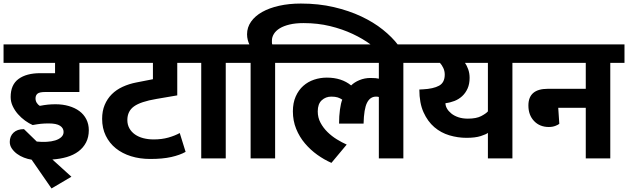

<svg xmlns="http://www.w3.org/2000/svg" viewBox="-30 -892 3536 1081"><path d="M148 7Q127 4 105 -4.5Q83 -13 65.5 -26Q48 -39 36.5 -56Q25 -73 25 -93Q25 -125 46 -145Q67 -165 105 -165L177 -95Q205 -92 232.5 -93.5Q260 -95 281 -101.5Q302 -108 315 -120Q328 -132 328 -149Q328 -171 308 -184Q288 -197 245 -197Q219 -197 200 -195Q181 -193 154 -188Q133 -197 111 -213Q89 -229 71 -249.5Q53 -270 41.5 -294.5Q30 -319 30 -346Q30 -415 74.5 -447.5Q119 -480 197 -480H280V-538H-10V-642H510V-538H417V-374H225Q192 -374 181 -364.5Q170 -355 170 -338Q170 -324 177 -313Q184 -302 194 -296Q220 -301 240 -303Q260 -305 283 -305Q323 -305 357.5 -295Q392 -285 417 -266.5Q442 -248 456 -220.5Q470 -193 470 -159Q470 -120 454.5 -90Q439 -60 411.5 -39.5Q384 -19 346.5 -8Q309 3 265 6L372 103L260 169Z M1015 -37Q983 -19 934.5 -8Q886 3 816 3Q757 3 707.5 -12.5Q658 -28 622 -57Q586 -86 565.5 -128Q545 -170 545 -223Q545 -267 559.5 -301.5Q574 -336 599.5 -361.5Q625 -387 661 -403.5Q697 -420 739 -428L831 -446V-538H505V-642H1043V-538H968V-355L851 -335Q762 -320 724.5 -293Q687 -266 687 -216Q687 -190 698.5 -169.5Q710 -149 730 -135Q750 -121 777 -114Q804 -107 835 -107Q881 -107 918 -117.5Q955 -128 982 -143Z M1103 -538H1023V-642H1321V-538H1241V0H1103Z M1381 -538H1301V-642H1374Q1369 -652 1365 -667Q1361 -682 1361 -699Q1361 -738 1383.5 -770Q1406 -802 1446 -824.5Q1486 -847 1541.5 -859.5Q1597 -872 1664 -872Q1764 -872 1849.5 -852Q1935 -832 2004 -799.5Q2073 -767 2125.5 -725Q2178 -683 2212 -638L2221 -626L2142 -565L2131 -577Q2102 -608 2057.5 -641Q2013 -674 1955.5 -701Q1898 -728 1828.5 -745Q1759 -762 1679 -762Q1634 -762 1600.5 -754Q1567 -746 1545 -732.5Q1523 -719 1512 -701Q1501 -683 1501 -664Q1501 -658 1501 -652.5Q1501 -647 1503 -642H1599V-538H1519V0H1381Z M1897 -331Q1885 -339 1871.5 -343.5Q1858 -348 1835 -348Q1804 -348 1781.5 -327.5Q1759 -307 1759 -265Q1759 -230 1774.5 -201Q1790 -172 1814 -148.5Q1838 -125 1866.5 -107.5Q1895 -90 1922 -78L1836 25Q1795 7 1756.5 -20.5Q1718 -48 1687 -84.5Q1656 -121 1637.5 -166.5Q1619 -212 1619 -265Q1619 -313 1635 -349Q1651 -385 1677.5 -408.5Q1704 -432 1738.5 -443.5Q1773 -455 1810 -455Q1893 -455 1947 -411Q1965 -429 1994 -441Q2023 -453 2056 -453Q2074 -453 2084.5 -452Q2095 -451 2103 -449V-538H1579V-642H2321V-538H2241V0H2103V-346Q2099 -347 2096 -347.5Q2093 -348 2087 -348Q2054 -348 2036.5 -313.5Q2019 -279 2017 -196H1879Q1879 -239 1884 -275Q1889 -311 1897 -331Z M2855 -538V0H2717V-144Q2708 -136 2677 -126Q2646 -116 2596 -116Q2548 -116 2500.5 -130Q2453 -144 2415.5 -176Q2378 -208 2354.5 -260Q2331 -312 2331 -388L2351 -389Q2410 -392 2442 -409.5Q2474 -427 2474 -472Q2474 -492 2466 -509Q2458 -526 2447 -538H2301V-642H2935V-538ZM2717 -265V-538H2588Q2598 -524 2606 -502Q2614 -480 2614 -454Q2614 -419 2602.5 -393.5Q2591 -368 2572 -350.5Q2553 -333 2528.5 -323.5Q2504 -314 2478 -311Q2478 -296 2486.5 -281Q2495 -266 2511 -253Q2527 -240 2550.5 -232Q2574 -224 2604 -224Q2652 -224 2679.5 -238.5Q2707 -253 2717 -265Z M3268 -392V-538H2915V-642H3486V-538H3406V0H3268V-285H3113L3119 -195Q3114 -190 3097.5 -183.5Q3081 -177 3060 -177Q3009 -177 2977 -210.5Q2945 -244 2945 -298Q2945 -392 3054 -392Z"/></svg>

Font: Mukta ExtraBold
Style: Regular
Weight: 800
Designer: Girish Dalvi and Yashodeep Gholap
Foundry: Ek Type
Version: Version 2.538;PS 1.002;hotconv 16.6.51;makeotf.lib2.5.65220;